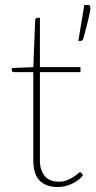

<svg xmlns="http://www.w3.org/2000/svg" viewBox="-20 -744 384 772"><path d="M27.5 0ZM212 8Q166 8 140 -17.2Q114 -42.5 114 -98.5V-454H37Q27.5 -454 27.5 -461.5V-470.5L114 -474L121.5 -664Q122 -667 124 -669.8Q126 -672.5 129.5 -672.5H140.5V-474H303.5V-454H140.5V-99.5Q140.5 -76.5 146.5 -60.2Q152.5 -44 162.5 -33.5Q172.5 -23 186.2 -18.2Q200 -13.5 216 -13.5Q235.5 -13.5 250.2 -19.5Q265 -25.5 275.5 -32.5Q286 -39.5 292.5 -45.5Q299 -51.5 302 -51.5Q304.5 -51.5 307.5 -48.5L314 -39Q305.5 -28.5 294.2 -20Q283 -11.5 269.5 -5.2Q256 1 241.5 4.5Q227 8 212 8ZM334 -724Q339.5 -724 341.5 -721Q343.5 -718 343.5 -712Q343.5 -706.5 341.8 -697.2Q340 -688 336.8 -673.2Q333.5 -658.5 328 -637.8Q322.5 -617 315 -588.5Q313.5 -584.5 311 -582Q308.5 -579.5 303 -579.5H295L319 -724Z"/></svg>

Font: Lato Thin
Style: Regular
Weight: 200
Designer: Lukasz Dziedzic
Foundry: tyPoland Lukasz Dziedzic
Version: Version 2.007; 2014-02-27